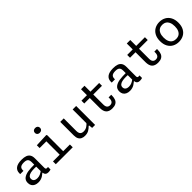

<svg xmlns="http://www.w3.org/2000/svg" viewBox="330 -2219 3679 3679"><g transform="rotate(-45 2170.0 -379.5)"><path d="M497.2 -363.2V-108.5Q497.2 -89.5 502.7 -80Q508.2 -70.5 521.1 -68Q534 -65.5 557.8 -69.2V0Q524 10 493.8 10Q460.8 10 441.8 -1.7Q422.8 -13.3 415.2 -32.6Q407.5 -51.8 407.5 -77.8L402.5 -86.7V-357.5Q402.5 -397.3 388.6 -419.5Q374.7 -441.7 350 -449.8Q325.3 -458 288.2 -457.8Q252.5 -457.5 227.5 -449.8Q202.5 -442 187.8 -422.8Q173 -403.5 172.7 -370.7L172.3 -348.5H84.2V-375.3Q84.2 -445 136.2 -485.3Q188.2 -525.7 298 -525.7Q363.2 -525.7 407 -509.9Q450.8 -494.2 474 -458.3Q497.2 -422.5 497.2 -363.2ZM355.2 -234.3Q293.8 -234.3 252 -224.7Q210.2 -215 187.8 -193.8Q165.3 -172.5 165.3 -137.8Q165.3 -112.7 177.1 -95.1Q188.8 -77.5 211.1 -68.4Q233.3 -59.3 264.3 -59.3Q306 -59.3 340.8 -74.8Q375.7 -90.3 415 -120.5L417.5 -64H398.8L390 -56.2Q364.5 -34.7 341.8 -20.6Q319 -6.5 288.7 2.8Q258.3 12 221.8 12Q174.3 12 139.3 -4.4Q104.3 -20.8 85.5 -51.9Q66.7 -83 66.7 -126.5Q66.7 -195.5 113.5 -231.1Q160.3 -266.7 234.5 -277.7Q308.7 -288.7 413.8 -287.5L439.3 -227.8Q417.3 -230.8 396.2 -232.6Q375.2 -234.3 355.2 -234.3Z M882.7 0V-468.3L905.2 -438.5H700.5V-513.7L965 -524.8L977.3 -513V0ZM700.5 -76.5H1159.3V0H700.5ZM841.7 -707.3Q841.7 -737 860.9 -754.2Q880.2 -771.3 911.3 -771.3Q942.5 -771.3 961.8 -754.2Q981 -737 981 -707.3Q981 -677.5 961.8 -660.2Q942.5 -642.8 911.3 -642.8Q890.8 -642.8 875.1 -650.6Q859.3 -658.3 850.5 -673.1Q841.7 -687.8 841.7 -707.3Z M1671 -513.7H1765.7V0H1685.3L1675.7 -86.7H1671ZM1429 -513.7V-171.3Q1429 -131.7 1441.5 -108.2Q1454 -84.8 1475.2 -75.3Q1496.3 -65.8 1524.5 -65.8Q1574 -65.8 1614.4 -90.9Q1654.8 -116 1688 -161.2V-73.7H1664.3Q1628 -34.7 1585.5 -11.5Q1543 11.7 1483.7 11.7Q1436.8 11.7 1403.6 -4.9Q1370.3 -21.5 1352.3 -56.5Q1334.3 -91.5 1334.3 -146V-513.7Z M2058.2 -674.3H2152.8V-165.7Q2152.8 -113.2 2174.5 -88Q2196.2 -62.8 2236.7 -62.8Q2278.2 -62.8 2299.6 -88.7Q2321 -114.5 2321 -165.5V-190.5H2392.7V-172.2Q2392.7 -110.7 2375.4 -70.2Q2358.2 -29.8 2321.2 -9.2Q2284.2 11.5 2225 11.5Q2140.7 11.5 2099.4 -32.3Q2058.2 -76.2 2058.2 -171.5ZM2389 -513.7V-437.2H1909V-513.7H2085.2H2099.7Z M2977.2 -363.2V-108.5Q2977.2 -89.5 2982.7 -80Q2988.2 -70.5 3001.1 -68Q3014 -65.5 3037.8 -69.2V0Q3004 10 2973.8 10Q2940.8 10 2921.8 -1.7Q2902.8 -13.3 2895.2 -32.6Q2887.5 -51.8 2887.5 -77.8L2882.5 -86.7V-357.5Q2882.5 -397.3 2868.6 -419.5Q2854.7 -441.7 2830 -449.8Q2805.3 -458 2768.2 -457.8Q2732.5 -457.5 2707.5 -449.8Q2682.5 -442 2667.8 -422.8Q2653 -403.5 2652.7 -370.7L2652.3 -348.5H2564.2V-375.3Q2564.2 -445 2616.2 -485.3Q2668.2 -525.7 2778 -525.7Q2843.2 -525.7 2887 -509.9Q2930.8 -494.2 2954 -458.3Q2977.2 -422.5 2977.2 -363.2ZM2835.2 -234.3Q2773.8 -234.3 2732 -224.7Q2690.2 -215 2667.8 -193.8Q2645.3 -172.5 2645.3 -137.8Q2645.3 -112.7 2657.1 -95.1Q2668.8 -77.5 2691.1 -68.4Q2713.3 -59.3 2744.3 -59.3Q2786 -59.3 2820.8 -74.8Q2855.7 -90.3 2895 -120.5L2897.5 -64H2878.8L2870 -56.2Q2844.5 -34.7 2821.8 -20.6Q2799 -6.5 2768.7 2.8Q2738.3 12 2701.8 12Q2654.3 12 2619.3 -4.4Q2584.3 -20.8 2565.5 -51.9Q2546.7 -83 2546.7 -126.5Q2546.7 -195.5 2593.5 -231.1Q2640.3 -266.7 2714.5 -277.7Q2788.7 -288.7 2893.8 -287.5L2919.3 -227.8Q2897.3 -230.8 2876.2 -232.6Q2855.2 -234.3 2835.2 -234.3Z M3298.2 -674.3H3392.8V-165.7Q3392.8 -113.2 3414.5 -88Q3436.2 -62.8 3476.7 -62.8Q3518.2 -62.8 3539.6 -88.7Q3561 -114.5 3561 -165.5V-190.5H3632.7V-172.2Q3632.7 -110.7 3615.4 -70.2Q3598.2 -29.8 3561.2 -9.2Q3524.2 11.5 3465 11.5Q3380.7 11.5 3339.4 -32.3Q3298.2 -76.2 3298.2 -171.5ZM3629 -513.7V-437.2H3149V-513.7H3325.2H3339.7Z M4030 12Q3959.3 12 3902.7 -18.2Q3846 -48.3 3812.8 -108.8Q3779.7 -169.2 3779.7 -255.8Q3779.7 -342.7 3812.8 -403.5Q3846 -464.3 3902.8 -495Q3959.5 -525.7 4030 -525.7Q4100.5 -525.7 4157.4 -495Q4214.3 -464.3 4247.3 -403.7Q4280.3 -343 4280.3 -255.8Q4280.3 -168.8 4247.3 -108.6Q4214.3 -48.3 4157.5 -18.2Q4100.7 12 4030 12ZM4030 -448Q3983.8 -448 3949.4 -426.9Q3915 -405.8 3895.8 -362.8Q3876.7 -319.8 3876.7 -256Q3876.7 -192.3 3895.8 -149.7Q3915 -107 3949.3 -86.3Q3983.7 -65.7 4030 -65.7Q4076.3 -65.7 4110.5 -86.3Q4144.7 -107 4163.8 -149.7Q4183 -192.3 4183 -256Q4183 -319.8 4163.8 -362.8Q4144.7 -405.8 4110.4 -426.9Q4076.2 -448 4030 -448Z"/></g></svg>

Font: Monaspace Neon Var
Style: Regular
Weight: 400
Designer: Riley Cran and the Lettermatic Team
Version: Version 1.000 (Monaspace Neon Var)